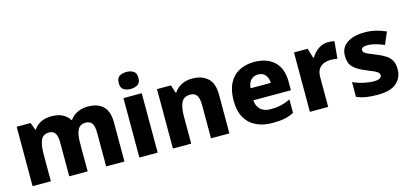

<svg xmlns="http://www.w3.org/2000/svg" viewBox="-65 -1236 3659 1714"><g transform="rotate(-15 1764.5 -379.0)"><path d="M727 -559Q820 -559 869.5 -511.5Q919 -464 919 -358V0H750V-310Q750 -373 731 -399Q712 -425 674 -425Q621 -425 600 -384Q579 -343 579 -266V0H409V-310Q409 -371 391 -398Q373 -425 336 -425Q280 -425 259.5 -379.5Q239 -334 239 -250V0H70V-549H199L224 -480H229Q251 -516 292.5 -537.5Q334 -559 393 -559Q454 -559 494 -538.5Q534 -518 558 -480H563Q590 -518 632.5 -538.5Q675 -559 727 -559Z M1142 -768Q1179 -768 1206 -751.5Q1233 -735 1233 -689Q1233 -644 1206 -627.5Q1179 -611 1142 -611Q1104 -611 1077.5 -627.5Q1051 -644 1051 -689Q1051 -735 1077.5 -751.5Q1104 -768 1142 -768ZM1226 -549V0H1057V-549Z M1695 -559Q1782 -559 1835.5 -511.5Q1889 -464 1889 -358V0H1719V-311Q1719 -367 1700.5 -396Q1682 -425 1641 -425Q1580 -425 1558 -379.5Q1536 -334 1536 -250V0H1367V-549H1496L1519 -476H1526Q1552 -516 1595 -537.5Q1638 -559 1695 -559Z M2266 -559Q2383 -559 2451 -495.5Q2519 -432 2519 -309V-230H2172Q2175 -177 2208 -145Q2241 -113 2304 -113Q2355 -113 2397.5 -123Q2440 -133 2485 -154V-30Q2445 -9 2399 0.5Q2353 10 2285 10Q2203 10 2138.5 -20Q2074 -50 2037.5 -112.5Q2001 -175 2001 -271Q2001 -368 2034 -432Q2067 -496 2127 -527.5Q2187 -559 2266 -559ZM2271 -442Q2232 -442 2206 -416.5Q2180 -391 2176 -340H2363Q2362 -383 2339 -412.5Q2316 -442 2271 -442Z M2949 -559Q2965 -559 2982 -557Q2999 -555 3008 -553L2993 -394Q2982 -397 2967.5 -398.5Q2953 -400 2929 -400Q2901 -400 2872 -390Q2843 -380 2822.5 -353Q2802 -326 2802 -275V0H2633V-549H2760L2786 -459H2794Q2817 -501 2858.5 -530Q2900 -559 2949 -559Z M3488 -165Q3488 -87 3433 -38.5Q3378 10 3258 10Q3200 10 3154.5 3Q3109 -4 3065 -22V-159Q3113 -137 3165 -126Q3217 -115 3252 -115Q3292 -115 3310 -125Q3328 -135 3328 -153Q3328 -167 3317.5 -177.5Q3307 -188 3281 -200Q3255 -212 3207 -231Q3136 -260 3100 -296.5Q3064 -333 3064 -401Q3064 -479 3125 -519Q3186 -559 3286 -559Q3340 -559 3387 -548Q3434 -537 3483 -515L3435 -403Q3395 -421 3354 -431.5Q3313 -442 3286 -442Q3225 -442 3225 -411Q3225 -398 3234.5 -388.5Q3244 -379 3269.5 -368Q3295 -357 3342 -338Q3391 -318 3423.5 -296.5Q3456 -275 3472 -244Q3488 -213 3488 -165Z"/></g></svg>

Font: Noto Sans Cherokee ExtraBold
Style: Regular
Weight: 800
Designer: Monotype Design Team
Foundry: Monotype Imaging Inc.
Version: Version 2.001; ttfautohint (v1.8.4.7-5d5b)